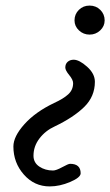

<svg xmlns="http://www.w3.org/2000/svg" viewBox="-20 -501 395 688"><path d="M247 -428Q247 -450 262.5 -465.5Q278 -481 301 -481Q324 -481 339.5 -465.5Q355 -450 355 -428Q355 -407 339 -392Q323 -377 301 -377Q279 -377 263 -392Q247 -407 247 -428ZM158 167Q103 167 65.5 124.5Q28 82 28 24Q28 -12 67.5 -56Q107 -100 174 -132Q207 -147 224.5 -163Q242 -179 242 -203Q242 -215 228 -232Q214 -249 214 -259Q214 -272 222.5 -279.5Q231 -287 244 -287Q264 -287 292 -262Q320 -237 320 -208Q320 -155 281.5 -117.5Q243 -80 176 -48Q143 -33 121.5 -5Q100 23 100 57Q100 82 121 96Q142 110 170 110Q181 110 203 98Q225 86 231 86Q269 86 269 120Q269 135 231.5 151Q194 167 158 167Z"/></svg>

Font: EB Garamond 08
Style: Italic
Weight: 400
Italic angle: -14°
Version: Version 0.016